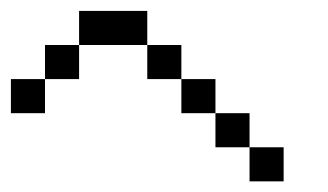

<svg xmlns="http://www.w3.org/2000/svg" viewBox="-20 -395 602 352"><path d="M0 -187.5V-250H62.5V-187.5ZM62.5 -250V-312.5H125V-250ZM125 -312.5V-375H187.5V-312.5ZM187.5 -312.5V-375H250V-312.5ZM250 -250V-312.5H312.5V-250ZM312.5 -187.5V-250H375V-187.5ZM375 -125V-187.5H437.5V-125ZM437.5 -62.5V-125H500V-62.5Z"/></svg>

Font: AprilSans
Style: Regular
Weight: 400
Designer: typesprite
Version: Version 1.001;PS 001.001;hotconv 1.0.88;makeotf.lib2.5.64775